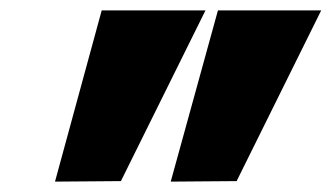

<svg xmlns="http://www.w3.org/2000/svg" viewBox="-20 -720 639 370"><path d="M176 -700 86 -370 213 -371 376 -700ZM400 -700 309 -370 436 -371 599 -700Z"/></svg>

Font: Jost* Black
Style: Italic
Weight: 900
Italic angle: -10°
Version: Version 3.7